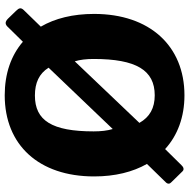

<svg xmlns="http://www.w3.org/2000/svg" viewBox="-14 -778 802 814"><g transform="rotate(90 387.0 -371.0)"><path d="M753 -696 706 -744C699 -751 689 -749 680 -739L612 -670C554 -723 476 -752 384 -752C175 -752 39 -605 39 -369C39 -279 58 -203 93 -143L22 -70C12 -59 13 -51 26 -38L59 -4C73 10 84 9 96 -5L157 -67C215 -17 292 10 384 10C595 10 728 -135 728 -369C728 -458 709 -533 675 -593L753 -673C761 -681 760 -690 753 -696ZM230 -367C230 -548 278 -626 384 -626C438 -626 476 -605 501 -561L240 -287C233 -310 230 -336 230 -367ZM537 -367C537 -190 491 -118 385 -118C331 -118 292 -136 267 -176L527 -448C534 -425 537 -398 537 -367Z"/></g></svg>

Font: 18Franklin
Style: Bold
Weight: 700
Designer: Pablo Impallari, Rodrigo Fuenzalida (Modified by Dan O. Williams)
Version: Version 0.025;PS 000.025;hotconv 1.0.88;makeotf.lib2.5.64775